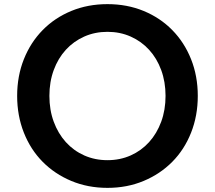

<svg xmlns="http://www.w3.org/2000/svg" viewBox="-20 -836 1040 929"><path d="M500 73Q405 73 325 39.5Q245 6 186.5 -53Q128 -112 95.5 -194Q63 -276 63 -372Q63 -468 95.5 -549.5Q128 -631 186.5 -690.5Q245 -750 325 -783Q405 -816 500 -816Q595 -816 675 -783Q755 -750 813.5 -690.5Q872 -631 904.5 -549.5Q937 -468 937 -372Q937 -276 904.5 -194Q872 -112 813.5 -53Q755 6 675 39.5Q595 73 500 73ZM500 -61Q561 -61 612.5 -84Q664 -107 701.5 -148.5Q739 -190 760 -247Q781 -304 781 -372Q781 -440 760 -497Q739 -554 701.5 -595Q664 -636 612.5 -659Q561 -682 500 -682Q439 -682 387.5 -659Q336 -636 298.5 -595Q261 -554 240 -497Q219 -440 219 -372Q219 -304 240 -247Q261 -190 298.5 -148.5Q336 -107 387.5 -84Q439 -61 500 -61Z"/></svg>

Font: LINE Seed JP_TTF Bold
Style: Regular
Weight: 700
Designer: LINE & Fontrix & Fontworks
Version: Version 1.009